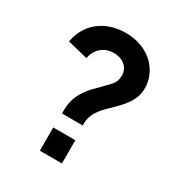

<svg xmlns="http://www.w3.org/2000/svg" viewBox="-178 -879 938 1002"><g transform="rotate(30 291.5 -378.5)"><path d="M336 -226V-238C336 -297 373 -338 416 -378C465 -427 520 -476 520 -556C520 -658 436 -757 290 -757C164 -757 73 -682 55 -570L177 -540C186 -597 231 -635 287 -635C349 -635 383 -598 383 -553C383 -529 375 -508 359 -491C342 -473 324 -454 303 -433C257 -389 211 -334 211 -246V-226ZM341 0V-140H208V0Z"/></g></svg>

Font: Plus Jakarta Sans
Style: Bold
Weight: 700
Designer: Gumpita Rahayu
Foundry: Tokotype
Version: Version 2.071;gftools[0.9.30]